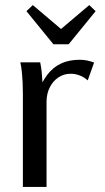

<svg xmlns="http://www.w3.org/2000/svg" viewBox="-20 -735 413 755"><path d="M70 0V-365Q70 -390 69 -411Q68 -432 66 -451.5Q64 -471 60 -490H138Q142 -471 144 -451.5Q146 -432 147 -411Q148 -390 148 -365L126 -364Q143 -411 166 -441Q189 -471 220.5 -485.5Q252 -500 293 -500Q309 -500 323 -497Q337 -494 350 -489L325 -419Q310 -432 293 -438.5Q276 -445 258 -445Q231 -445 209.5 -430.5Q188 -416 175.5 -391Q163 -366 163 -334V0ZM190 -561 84 -691 109 -715 220 -621 331 -715 356 -691 250 -561Z"/></svg>

Font: Sutasoma
Style: Regular
Weight: 400
Designer: Izhar Fathurrohim, Akbar Rohmanto, Arusyal Khofiqoini
Foundry: Kiwari Kolektiv
Version: Version 1.102